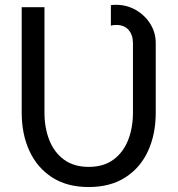

<svg xmlns="http://www.w3.org/2000/svg" viewBox="-20 -752 723 782"><path d="M521.5 -576.2Q521.5 -609.4 503.9 -629.9Q486.3 -650.4 453.1 -650.4Q441.4 -650.4 431.6 -647.5V-731Q437 -731.9 442.4 -732.2Q447.8 -732.4 453.1 -732.4Q496.6 -732.4 533.2 -711.4Q569.8 -690.4 592 -655Q614.3 -619.6 614.3 -576.2V-293Q614.3 -205.1 582.8 -136.7Q551.3 -68.4 490.2 -29.3Q429.2 9.8 341.3 9.8Q253.4 9.8 192.6 -29.3Q131.8 -68.4 100.1 -136.7Q68.4 -205.1 68.4 -293V-722.7H161.1V-293Q161.1 -231.9 180.7 -181.9Q200.2 -131.8 240.2 -102.1Q280.3 -72.3 341.3 -72.3Q402.3 -72.3 442.4 -102.1Q482.4 -131.8 502 -181.9Q521.5 -231.9 521.5 -293Z"/></svg>

Font: Giphurs SC
Style: Regular
Weight: 400
Version: Version 0.920